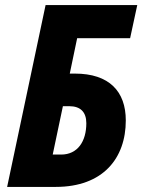

<svg xmlns="http://www.w3.org/2000/svg" viewBox="-20 -734 559 754"><path d="M8 0H199C385 0 474 -113 474 -261C474 -375 409 -445 274 -445H254L283 -584H491L519 -714H159ZM187 -127 227 -317H252C296 -317 319 -294 319 -250C319 -179 285 -127 220 -127Z"/></svg>

Font: Noto Sans Display SemiCondensed Extra
Style: Italic
Weight: 800
Width: 4
Italic angle: -12°
Designer: Monotype Design Team
Foundry: Monotype Imaging Inc.
Version: Version 1.900